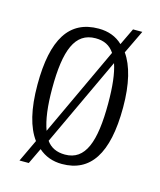

<svg xmlns="http://www.w3.org/2000/svg" viewBox="-97 -647 632 758"><g transform="rotate(15 219.5 -268.0)"><path d="M97 -51 54 40H92L123 -25C149 -2 181 10 219 10C334 10 395 -77 395 -268C395 -364 377 -435 345 -480L391 -576H353L320 -507C294 -532 261 -544 222 -544C102 -544 45 -454 45 -268C45 -168 63 -97 97 -51ZM297 -465 127 -101C112 -142 105 -197 105 -268C105 -425 136 -504 220 -504C254 -504 279 -492 297 -465ZM221 -29C187 -29 162 -41 145 -65L315 -428C328 -390 334 -337 334 -268C334 -111 304 -29 221 -29Z"/></g></svg>

Font: Noto Serif Armenian ExtraCondensed Light
Style: Regular
Weight: 300
Width: 2
Designer: Monotype Design Team
Foundry: Monotype Imaging Inc.
Version: Version 2.008